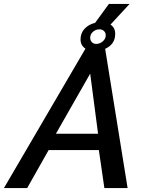

<svg xmlns="http://www.w3.org/2000/svg" viewBox="-70 -955 739 975"><path d="M515 -783Q515 -730 464 -707L578 0H460L432 -193H177L68 0H-50L364 -708Q339 -724 339 -755Q339 -787 359.5 -809Q380 -831 413 -839L483 -935H588L491 -830Q515 -815 515 -783ZM435 -806Q416 -806 402 -793.5Q388 -781 388 -763Q388 -750 396.5 -741Q405 -732 419 -732Q437 -732 452 -745Q467 -758 467 -776Q467 -789 458 -797.5Q449 -806 435 -806ZM214 -276H428L388 -581Z"/></svg>

Font: Raleway-v4020 SemiBold
Style: Italic
Weight: 600
Italic angle: -12°
Designer: Matt McInerney, Pablo Impallari, Rodrigo Fuenzalida
Foundry: Matt McInerney, Pablo Impallari, Rodrigo Fuenzalida
Version: Version 4.020;PS 004.020;hotconv 1.0.88;makeotf.lib2.5.64775